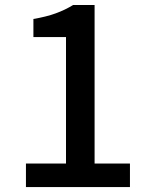

<svg xmlns="http://www.w3.org/2000/svg" viewBox="-20 -757 610 777"><path d="M85 0V-95.2H247.1V-606.9H115.2V-680.2Q167 -689 205.3 -702.9Q243.7 -716.8 275.9 -736.8H362.8V-95.2H505.9V0Z"/></svg>

Font: Source Han Sans CN Medium
Style: Regular
Weight: 500
Designer: Ryoko NISHIZUKA  (kana, bopomofo & ideographs); Paul D. Hunt (Latin, Greek & Cyrillic); Sandoll Communications , Soo-you
Foundry: Adobe
Version: Version 2.004;hotconv 1.0.118;makeotfexe 2.5.65603